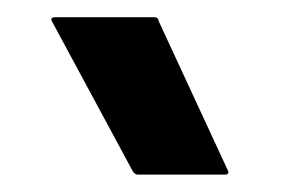

<svg xmlns="http://www.w3.org/2000/svg" viewBox="-20 -950 325 221"><path d="M238.8 -749H138.7Q135.3 -749 132.8 -752.9L39.6 -925.8Q37.6 -930.2 43.5 -930.2H157.7Q162.1 -930.2 162.6 -925.8L242.7 -752.9Q243.7 -749 238.8 -749Z"/></svg>

Font: Koulen
Style: Regular
Weight: 400
Designer: Danh Hong
Version: Version 8.00;December 21, 2023;FontCreator 13.0.0.2620 64-bi